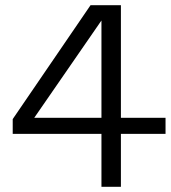

<svg xmlns="http://www.w3.org/2000/svg" viewBox="-20 -720 658 740"><path d="M371 0H446V-204H618V-266H446V-700H329L29 -261V-204H371ZM112 -266 371 -641V-266Z"/></svg>

Font: Absans
Style: Regular
Weight: 400
Designer: Valerio Monopoli
Version: Version 1.200;Glyphs 3.2 (3217)